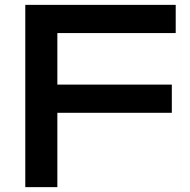

<svg xmlns="http://www.w3.org/2000/svg" viewBox="-20 -770 780 790"><path d="M148 -422H687V-306H148ZM703 -750V-634H144L216 -709V0H84V-750Z"/></svg>

Font: Bounded
Style: Regular
Weight: 400
Designer: Vlad Churkin
Version: Version 1.0